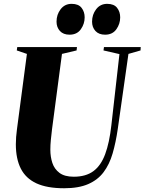

<svg xmlns="http://www.w3.org/2000/svg" viewBox="-20 -994 770 1024"><path d="M665 -706.5 608 -305.5Q597.5 -233.5 580.5 -175.2Q563.5 -117 532.5 -75.8Q501.5 -34.5 450.5 -12.2Q399.5 10 322 10Q231 10 174.2 -16.2Q117.5 -42.5 91 -94.8Q64.5 -147 64.5 -224.5Q64.5 -243.5 66 -263.5Q67.5 -283.5 70.5 -305L123.5 -706.5L69.5 -725L72 -743H390.5L388.5 -725L310.5 -706.5L257.5 -305Q254 -276 251.2 -248.2Q248.5 -220.5 248.5 -195.5Q248.5 -158 259.2 -125.2Q270 -92.5 297.2 -72Q324.5 -51.5 373.5 -51.5Q437.5 -51.5 477.8 -81Q518 -110.5 540.8 -171.5Q563.5 -232.5 574 -326.5L617 -705.5L532 -725L534.5 -743H730.5L729.5 -725ZM351 -809Q317.5 -809 299.5 -828.8Q281.5 -848.5 281.5 -878.5Q281.5 -916.5 303.5 -945Q325.5 -973.5 362 -973.5Q398.5 -973.5 415 -952.2Q431.5 -931 431.5 -901.5Q431.5 -866.5 411 -837.8Q390.5 -809 351 -809ZM540.5 -809Q507 -809 489 -828.8Q471 -848.5 471 -878.5Q471 -916.5 493 -945Q515 -973.5 551.5 -973.5Q588 -973.5 604.5 -952.2Q621 -931 621 -901.5Q621 -866.5 600.5 -837.8Q580 -809 540.5 -809Z"/></svg>

Font: Merriweather 144pt Black
Style: Italic
Weight: 900
Italic angle: -7.8°
Version: Version 2.101